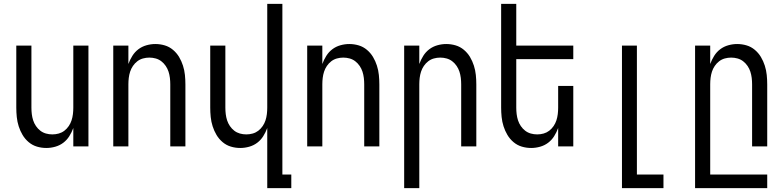

<svg xmlns="http://www.w3.org/2000/svg" viewBox="-20 -755 4040 990"><path d="M219 8Q194 8 170.5 1Q147 -6 128 -22Q109 -38 96.5 -59Q84 -80 76.5 -103.5Q69 -127 66.5 -151.5Q64 -176 64 -200V-520H142V-200Q142 -183 144 -166.5Q146 -150 151 -134.5Q156 -119 165.5 -105Q175 -91 188 -81Q201 -71 217 -66.5Q233 -62 250 -62Q267 -62 283 -66.5Q299 -71 312 -81Q325 -91 334.5 -105Q344 -119 349 -134.5Q354 -150 356 -166.5Q358 -183 358 -200V-520H436V0H358V-95Q350 -73 337.5 -53Q325 -33 306.5 -19Q288 -5 265 1.5Q242 8 219 8Z M564 0V-520H642V-425Q650 -447 662.5 -467Q675 -487 693.5 -501Q712 -515 735 -521.5Q758 -528 781 -528Q806 -528 829.5 -521Q853 -514 872 -498Q891 -482 903.5 -461Q916 -440 923.5 -416.5Q931 -393 933.5 -368.5Q936 -344 936 -320V0H858V-320Q858 -337 856 -353.5Q854 -370 849 -385.5Q844 -401 834.5 -415Q825 -429 812 -439Q799 -449 783 -453.5Q767 -458 750 -458Q733 -458 717 -453.5Q701 -449 688 -439Q675 -429 665.5 -415Q656 -401 651 -385.5Q646 -370 644 -353.5Q642 -337 642 -320V0Z M1358 215V-95Q1350 -73 1337.5 -53Q1325 -33 1306.5 -19Q1288 -5 1265 1.5Q1242 8 1219 8Q1194 8 1170.5 1Q1147 -6 1128 -22Q1109 -38 1096.5 -59Q1084 -80 1076.5 -103.5Q1069 -127 1066.5 -151.5Q1064 -176 1064 -200V-520H1142V-200Q1142 -183 1144 -166.5Q1146 -150 1151 -134.5Q1156 -119 1165.5 -105Q1175 -91 1188 -81Q1201 -71 1217 -66.5Q1233 -62 1250 -62Q1267 -62 1283 -66.5Q1299 -71 1312 -81Q1325 -91 1334.5 -105Q1344 -119 1349 -134.5Q1354 -150 1356 -166.5Q1358 -183 1358 -200V-735H1436V145H1482V215Z M1564 0V-520H1642V-425Q1650 -447 1662.5 -467Q1675 -487 1693.5 -501Q1712 -515 1735 -521.5Q1758 -528 1781 -528Q1806 -528 1829.5 -521Q1853 -514 1872 -498Q1891 -482 1903.5 -461Q1916 -440 1923.5 -416.5Q1931 -393 1933.5 -368.5Q1936 -344 1936 -320V0H1858V-320Q1858 -337 1856 -353.5Q1854 -370 1849 -385.5Q1844 -401 1834.5 -415Q1825 -429 1812 -439Q1799 -449 1783 -453.5Q1767 -458 1750 -458Q1733 -458 1717 -453.5Q1701 -449 1688 -439Q1675 -429 1665.5 -415Q1656 -401 1651 -385.5Q1646 -370 1644 -353.5Q1642 -337 1642 -320V0Z M2064 215V-520H2142V-425Q2150 -447 2162.5 -467Q2175 -487 2193.5 -501Q2212 -515 2235 -521.5Q2258 -528 2281 -528Q2306 -528 2329.5 -521Q2353 -514 2372 -498Q2391 -482 2403.5 -461Q2416 -440 2423.5 -416.5Q2431 -393 2433.5 -368.5Q2436 -344 2436 -320V0H2358V-320Q2358 -337 2356 -353.5Q2354 -370 2349 -385.5Q2344 -401 2334.5 -415Q2325 -429 2312 -439Q2299 -449 2283 -453.5Q2267 -458 2250 -458Q2233 -458 2217 -453.5Q2201 -449 2188 -439Q2175 -429 2165.5 -415Q2156 -401 2151 -385.5Q2146 -370 2144 -353.5Q2142 -337 2142 -320V215Z M2719 8Q2694 8 2670.5 1Q2647 -6 2628 -22Q2609 -38 2596.5 -59Q2584 -80 2576.5 -103.5Q2569 -127 2566.5 -151.5Q2564 -176 2564 -200V-735H2642V-520H2936V-450H2642V-200Q2642 -183 2644 -166.5Q2646 -150 2651 -134.5Q2656 -119 2665.5 -105Q2675 -91 2688 -81Q2701 -71 2717 -66.5Q2733 -62 2750 -62Q2767 -62 2783 -66.5Q2799 -71 2812 -81Q2825 -91 2834.5 -105Q2844 -119 2849 -134.5Q2854 -150 2856 -166.5Q2858 -183 2858 -200V-312H2936V0H2858V-95Q2850 -73 2837.5 -53Q2825 -33 2806.5 -19Q2788 -5 2765 1.5Q2742 8 2719 8Z M3187 215V-520H3264V145H3401V215Z M3564 215V-520H3642V-425Q3650 -447 3662.5 -467Q3675 -487 3693.5 -501Q3712 -515 3735 -521.5Q3758 -528 3781 -528Q3806 -528 3829.5 -521Q3853 -514 3872 -498Q3891 -482 3903.5 -461Q3916 -440 3923.5 -416.5Q3931 -393 3933.5 -368.5Q3936 -344 3936 -320V0H3858V-320Q3858 -337 3856 -353.5Q3854 -370 3849 -385.5Q3844 -401 3834.5 -415Q3825 -429 3812 -439Q3799 -449 3783 -453.5Q3767 -458 3750 -458Q3733 -458 3717 -453.5Q3701 -449 3688 -439Q3675 -429 3665.5 -415Q3656 -401 3651 -385.5Q3646 -370 3644 -353.5Q3642 -337 3642 -320V145H3936V215Z"/></svg>

Font: Iosevka Custom
Style: Regular
Weight: 400
Monospace: yes
Designer: Belleve Invis
Foundry: Belleve Invis
Version: Version 32.5.0; ttfautohint (v1.8.4)